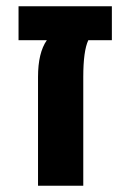

<svg xmlns="http://www.w3.org/2000/svg" viewBox="-20 -591 415 611"><path d="M101 0V-346Q101 -423 129 -463H39V-571H336V-463H261Q245 -429 245 -346V0Z"/></svg>

Font: Assistant
Style: Bold
Weight: 700
Designer: Hebrew By Ben Nathan, Latin by Paul Hunt
Version: Version 2.001;PS 002.001;hotconv 1.0.88;makeotf.lib2.5.64775